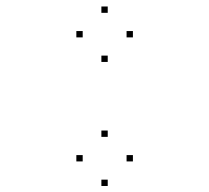

<svg xmlns="http://www.w3.org/2000/svg" viewBox="-20 -562 660 606"><path d="M399.5 -52.5V-72.5H379.5V-52.5ZM320 -130V-150H300V-130ZM241 -52.5V-72.5H221V-52.5ZM320 25V5H300V25ZM399.5 -444V-464H379.5V-444ZM320 -521.5V-541.5H300V-521.5ZM241 -444V-464H221V-444ZM320 -366.5V-386.5H300V-366.5Z"/></svg>

Font: Monaspace Neon Dots Var
Style: Regular
Weight: 400
Designer: Riley Cran and the Lettermatic Team
Version: Version 1.100 (Monaspace Neon Dots)